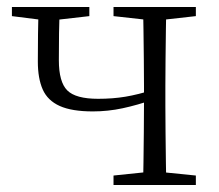

<svg xmlns="http://www.w3.org/2000/svg" viewBox="-20 -528 625 548"><path d="M245 -210Q185 -210 150.5 -225.5Q116 -241 102 -272.5Q88 -304 88 -352Q88 -393 88.5 -431.5Q89 -470 90 -508H151Q149 -468 148.5 -433Q148 -398 148 -356Q148 -294 172 -270Q196 -246 260 -246Q302 -246 338 -252Q374 -258 418 -272V-244Q372 -228 330 -219Q288 -210 245 -210ZM388 0Q389 -24 389.5 -64.5Q390 -105 390.5 -150.5Q391 -196 391 -233V-283Q391 -316 390.5 -359.5Q390 -403 389.5 -443.5Q389 -484 388 -508H455Q454 -484 453.5 -443.5Q453 -403 452.5 -359.5Q452 -316 452 -283V-226Q452 -192 452.5 -148.5Q453 -105 453.5 -64.5Q454 -24 455 0ZM14 -482V-508H235V-482L130 -470H109ZM304 0V-27L410 -38H430L539 -27V0ZM304 -482V-508H539V-482L432 -470H412Z"/></svg>

Font: Noto Serif SC ExtraLight
Style: Regular
Weight: 200
Designer: Ryoko NISHIZUKA 西塚涼子 (kana & ideographs); Frank Grießhammer (Latin, Greek & Cyrillic); Wenlong ZHANG 张文龙 (bopomofo); San
Foundry: Adobe
Version: Version 2.002-H1;hotconv 1.1.0;makeotfexe 2.6.0